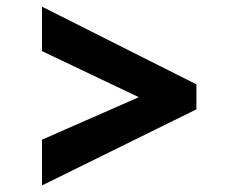

<svg xmlns="http://www.w3.org/2000/svg" viewBox="-20 -670 712 578"><path d="M571.3 -416 106.4 -649.9V-516.1L397.9 -377.4L106.4 -249.5V-111.8L571.3 -340.8Z"/></svg>

Font: Merriweather Sans
Style: Bold
Weight: 700
Designer: Eben Sorkin ( eben@eyebytes.com )
Foundry: Eben Sorkin
Version: Version 1.003